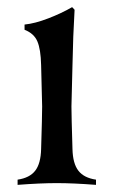

<svg xmlns="http://www.w3.org/2000/svg" viewBox="-20 -518 318 538"><path d="M29.3 0V-14.6Q63 -19.5 78.6 -39.6Q94.2 -59.6 95.2 -100.1Q98.1 -193.8 98.1 -219.7Q98.1 -223.1 95.2 -335.9Q94.2 -379.9 84.7 -402.1Q75.2 -424.3 48.8 -434.6V-449.2Q78.1 -452.1 115.5 -466.6Q152.8 -481 182.1 -498L189 -490.7Q184.6 -417.5 183.1 -335.4Q180.2 -224.1 180.2 -219.7Q180.2 -193.8 183.1 -100.1Q184.1 -59.6 199.7 -39.6Q215.3 -19.5 249 -14.6V0Q185.5 -4.9 139.2 -4.9Q92.8 -4.9 29.3 0Z"/></svg>

Font: Flanker
Style: Regular
Weight: 400
Designer: Flanker
Foundry: Flanker
Version: Version 2.027